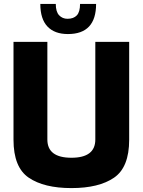

<svg xmlns="http://www.w3.org/2000/svg" viewBox="-20 -956 729 981"><path d="M49 -242V-742H222V-243Q222 -150 345 -150Q467 -150 467 -243V-742H640V-242Q640 -101 562.5 -48Q485 5 345 5Q205 5 127 -48Q49 -101 49 -242ZM186 -936H265Q265 -896 282 -878Q299 -860 325 -860Q356 -860 372.5 -877.5Q389 -895 389 -936H471Q471 -782 327 -782Q259 -782 222.5 -820.5Q186 -859 186 -936Z"/></svg>

Font: Exo ExtraBold
Style: Regular
Weight: 800
Designer: Natanael Gama
Foundry: Natanael Gama
Version: Version 1.500